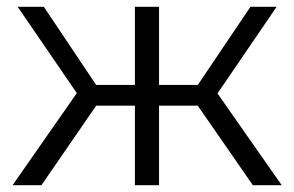

<svg xmlns="http://www.w3.org/2000/svg" viewBox="-20 -545 866 565"><path d="M448 0H377V-234H263L102 0H17L206 -271L32 -525H109L263 -295H377V-525H448V-295H562L717 -525H794L620 -270L809 0H724L562 -234H448Z"/></svg>

Font: Modern
Style: Small
Weight: 400
Designer: Julieta Ulanovsky
Foundry: Julieta Ulanovsky
Version: Version 8.000